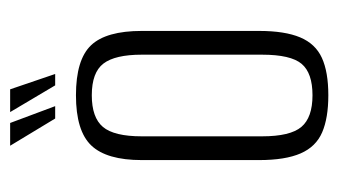

<svg xmlns="http://www.w3.org/2000/svg" viewBox="-168 -508 683 388"><g transform="rotate(-90 174.0 -314.5)"><path d="M175 7Q129 7 100 -5.5Q71 -18 57.5 -49Q44 -80 44 -133V-370Q44 -441 73.5 -472Q103 -503 175 -503Q247 -503 276 -472.5Q305 -442 305 -370V-133Q305 -81 292 -50Q279 -19 250.5 -6Q222 7 175 7ZM175 -25Q220 -25 238.5 -47Q257 -69 257 -127V-370Q257 -424 239 -447.5Q221 -471 175 -471Q130 -471 111 -448.5Q92 -426 92 -370V-127Q92 -70 111 -47.5Q130 -25 175 -25ZM218 -545H195L141 -636H187ZM153 -545H128L73 -636H119Z"/></g></svg>

Font: Alumni Sans Light
Style: Regular
Weight: 300
Version: Version 1.018